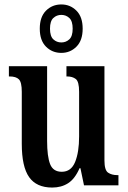

<svg xmlns="http://www.w3.org/2000/svg" viewBox="-20 -834 574 864"><path d="M215 10Q144 10 111 -37Q78 -84 78 -187V-421Q78 -464 65 -477Q52 -490 23 -490H20V-536H192V-200Q192 -130 205.5 -95.5Q219 -61 258 -61Q300 -61 318 -105Q336 -149 336 -220V-421Q336 -467 321 -478.5Q306 -490 282 -490H279V-536H450V-112Q450 -68 466.5 -57Q483 -46 507 -46H513V0H358L342 -77H338Q317 -29 286.5 -9.5Q256 10 215 10ZM256 -596Q215 -596 187 -624Q159 -652 159 -705Q159 -758 187 -786Q215 -814 256 -814Q296 -814 324 -786Q352 -758 352 -705Q352 -652 324 -624Q296 -596 256 -596ZM256 -643Q277 -643 292 -657Q307 -671 307 -705Q307 -739 292 -753Q277 -767 256 -767Q235 -767 220 -753Q205 -739 205 -705Q205 -671 220 -657Q235 -643 256 -643Z"/></svg>

Font: Noto Serif Ethiopic ExtraCondensed SemiBold
Style: Regular
Weight: 600
Width: 2
Designer: Monotype Design Team
Foundry: Monotype Imaging Inc.
Version: Version 2.102; ttfautohint (v1.8.4.7-5d5b)